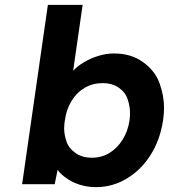

<svg xmlns="http://www.w3.org/2000/svg" viewBox="-20 -760 695 790"><path d="M375 10Q340 10 308 0Q276 -10 252 -28Q231 -42 217 -61L205 -2H71L177 -740H320L281 -469Q299 -488 324 -503Q352 -520 384.5 -530Q417 -540 450 -540Q519 -540 568.5 -504.5Q618 -469 636.5 -417.5Q655 -366 655 -316Q655 -292 651 -265Q639 -185 600 -123Q561 -61 502 -25.5Q443 10 375 10ZM358 -111Q398 -111 430 -130.5Q462 -150 484 -184.5Q506 -219 513 -265Q515 -280 515 -295Q515 -322 505.5 -351Q496 -380 469 -399Q442 -418 402 -418Q362 -418 329 -399Q296 -380 274.5 -345Q253 -310 247 -265Q244 -248 244 -232Q244 -206 253.5 -178Q263 -150 290.5 -130.5Q318 -111 358 -111Z"/></svg>

Font: Lexend SemBd
Style: Italic
Weight: 600
Italic angle: -8.13011°
Designer: Bonnie Shaver-Troup, Thomas Jockin
Foundry: Lexend
Version: Version 1.007